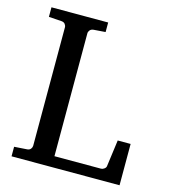

<svg xmlns="http://www.w3.org/2000/svg" viewBox="-102 -753 736 835"><g transform="rotate(15 265.5 -335.5)"><path d="M26.9 0V-43L85 -46.9Q95.7 -47.9 100.8 -54.7Q106 -61.5 106 -68.8V-602.1Q106 -609.4 100.8 -616.2Q95.7 -623 85 -624L26.9 -627.9V-670.9H282.2V-627.9L229 -624Q218.3 -623 212.6 -616.2Q207 -609.4 207 -602.1V-48.8H417Q423.8 -48.8 430.9 -54Q438 -59.1 439 -65.9L455.1 -186H513.2V0Z"/></g></svg>

Font: Charis SIL Cyr
Style: Regular
Weight: 400
Foundry: SIL International
Version: Version 5.000